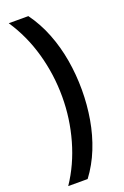

<svg xmlns="http://www.w3.org/2000/svg" viewBox="-189 -854 726 1124"><g transform="rotate(-20 174.5 -291.5)"><path d="M296 -287Q296 -194 280.5 -104Q265 -14 232.5 67Q200 148 149 216H28Q100 109 137 -22Q174 -153 174 -288Q174 -427 137 -558.5Q100 -690 27 -799H149Q200 -729 232.5 -646Q265 -563 280.5 -472.5Q296 -382 296 -287Z"/></g></svg>

Font: Noto Sans Sinhala
Style: Regular
Weight: 400
Designer: Jelle Bosma - Monotype Design Team
Foundry: Monotype Imaging Inc.
Version: Version 2.006